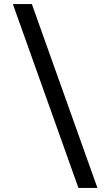

<svg xmlns="http://www.w3.org/2000/svg" viewBox="-20 -770 540 940"><path d="M43 -750H136L457 150H364Z"/></svg>

Font: Golos UI
Style: Regular
Weight: 400
Designer: A.Korolkova, Vitaly Kuzmin
Foundry: ParaType Ltd
Version: Version 2.000